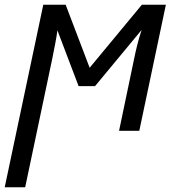

<svg xmlns="http://www.w3.org/2000/svg" viewBox="-42 -556 755 816"><path d="M-22 240 142 -536H237L339 -268L561 -536H663L550 0H464L528 -306Q534 -336 542 -367.5Q550 -399 560 -429L362 -190H292L202 -427Q199 -403 192.5 -369.5Q186 -336 180 -306L65 240Z"/></svg>

Font: Noto Sans
Style: Italic
Weight: 400
Italic angle: -12°
Designer: Monotype Design Team
Foundry: Monotype Imaging Inc.
Version: Version 2.013; ttfautohint (v1.8.4.7-5d5b)